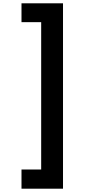

<svg xmlns="http://www.w3.org/2000/svg" viewBox="-20 -944 536 1161"><path d="M361 197H110V81H229V-810H110V-924H361Z"/></svg>

Font: Poppins SemiBold
Style: Regular
Weight: 600
Designer: Ninad Kale (Devanagari), Jonny Pinhorn (Latin)
Foundry: Indian Type Foundry
Version: Version 3.002 2017